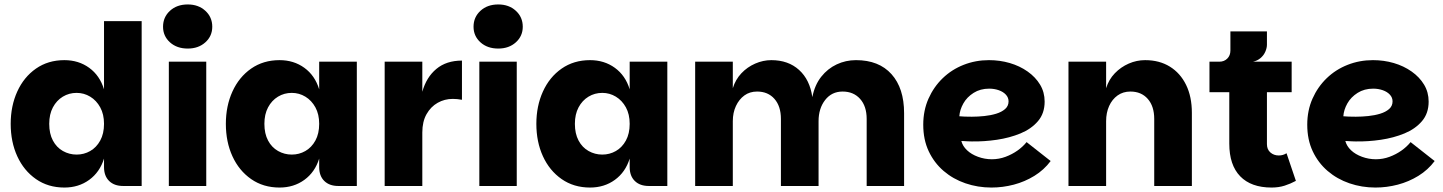

<svg xmlns="http://www.w3.org/2000/svg" viewBox="-20 -835 6479 862"><path d="M269 7Q196 7 141.5 -31Q87 -69 57.5 -133.5Q28 -198 28 -279Q28 -359 57.5 -424Q87 -489 141.5 -527Q196 -565 269 -565Q333 -565 380.5 -530.5Q428 -496 447 -434V-740H616V0H533Q493 0 470 -22.5Q447 -45 447 -85V-123Q428 -62 380.5 -27.5Q333 7 269 7ZM324 -141Q357 -141 385 -157Q413 -173 430 -204Q447 -235 447 -279Q447 -322 430 -353Q413 -384 385 -401Q357 -418 324 -418Q290 -418 262 -401Q234 -384 217.5 -353Q201 -322 201 -279Q201 -235 217.5 -204Q234 -173 262.5 -157Q291 -141 324 -141Z M738 0V-558H906V0ZM823 -617Q774 -617 743 -645Q712 -673 712 -715Q712 -758 743 -786.5Q774 -815 823 -815Q871 -815 902 -786.5Q933 -758 933 -715Q933 -673 902 -645Q871 -617 823 -617Z M1235 7Q1162 7 1107.5 -31Q1053 -69 1023.5 -133.5Q994 -198 994 -279Q994 -359 1023.5 -424Q1053 -489 1107.5 -527Q1162 -565 1235 -565Q1299 -565 1346.5 -530.5Q1394 -496 1413 -434V-558H1582V0H1499Q1459 0 1436 -22.5Q1413 -45 1413 -85V-123Q1394 -62 1346.5 -27.5Q1299 7 1235 7ZM1290 -141Q1323 -141 1351 -157Q1379 -173 1396 -204Q1413 -235 1413 -279Q1413 -322 1396 -353Q1379 -384 1351 -401Q1323 -418 1290 -418Q1256 -418 1228 -401Q1200 -384 1183.5 -353Q1167 -322 1167 -279Q1167 -235 1183.5 -204Q1200 -173 1228.5 -157Q1257 -141 1290 -141Z M1707 0V-558H1876V0ZM1850 -240 1876 -423Q1894 -488 1939 -525.5Q1984 -563 2054 -563V-387Q2043 -389 2033 -390Q2023 -391 2013 -391Q1976 -391 1945 -373.5Q1914 -356 1895 -322.5Q1876 -289 1876 -240Z M2132 0V-558H2300V0ZM2217 -617Q2168 -617 2137 -645Q2106 -673 2106 -715Q2106 -758 2137 -786.5Q2168 -815 2217 -815Q2265 -815 2296 -786.5Q2327 -758 2327 -715Q2327 -673 2296 -645Q2265 -617 2217 -617Z M2629 7Q2556 7 2501.5 -31Q2447 -69 2417.5 -133.5Q2388 -198 2388 -279Q2388 -359 2417.5 -424Q2447 -489 2501.5 -527Q2556 -565 2629 -565Q2693 -565 2740.5 -530.5Q2788 -496 2807 -434V-558H2976V0H2893Q2853 0 2830 -22.5Q2807 -45 2807 -85V-123Q2788 -62 2740.5 -27.5Q2693 7 2629 7ZM2684 -141Q2717 -141 2745 -157Q2773 -173 2790 -204Q2807 -235 2807 -279Q2807 -322 2790 -353Q2773 -384 2745 -401Q2717 -418 2684 -418Q2650 -418 2622 -401Q2594 -384 2577.5 -353Q2561 -322 2561 -279Q2561 -235 2577.5 -204Q2594 -173 2622.5 -157Q2651 -141 2684 -141Z M3101 0V-558H3270V-439Q3282 -478 3308.5 -506Q3335 -534 3370.5 -549.5Q3406 -565 3443 -565Q3519 -565 3567.5 -521Q3616 -477 3627 -399Q3638 -454 3667 -490.5Q3696 -527 3736.5 -546Q3777 -565 3823 -565Q3926 -565 3982.5 -502Q4039 -439 4039 -327V0H3871V-301Q3871 -358 3841.5 -391Q3812 -424 3763 -424Q3714 -424 3684.5 -386Q3655 -348 3655 -291V0H3486V-301Q3486 -358 3457 -391Q3428 -424 3379 -424Q3346 -424 3322 -406.5Q3298 -389 3284 -359Q3270 -329 3270 -291V0Z M4431 7Q4370 7 4314.5 -12Q4259 -31 4216.5 -67.5Q4174 -104 4149.5 -156Q4125 -208 4125 -275Q4125 -339 4148.5 -392Q4172 -445 4212.5 -484Q4253 -523 4306.5 -544Q4360 -565 4420 -565Q4469 -565 4513.5 -552Q4558 -539 4593.5 -514Q4629 -489 4649.5 -455Q4670 -421 4670 -379Q4670 -326 4640 -291Q4610 -256 4561.5 -236Q4513 -216 4455.5 -207.5Q4398 -199 4342 -200Q4335 -200 4325.5 -200.5Q4316 -201 4308 -201.5Q4300 -202 4296 -202Q4302 -179 4321.5 -160.5Q4341 -142 4371 -131Q4401 -120 4433 -120Q4465 -120 4494.5 -131Q4524 -142 4548 -159Q4572 -176 4589 -197L4697 -112Q4667 -72 4624 -45.5Q4581 -19 4531.5 -6Q4482 7 4431 7ZM4343 -311Q4370 -311 4399 -314Q4428 -317 4452.5 -324.5Q4477 -332 4492.5 -345.5Q4508 -359 4508 -380Q4508 -397 4496 -410Q4484 -423 4464 -430Q4444 -437 4421 -437Q4381 -437 4351 -418Q4321 -399 4305 -370.5Q4289 -342 4287 -313Q4296 -312 4311.5 -311.5Q4327 -311 4343 -311Z M4777 0V-558H4946V-439Q4958 -478 4985 -506Q5012 -534 5047.5 -549.5Q5083 -565 5121 -565Q5185 -565 5232 -536Q5279 -507 5305 -454Q5331 -401 5331 -328V0H5162V-301Q5162 -358 5133 -391Q5104 -424 5055 -424Q5022 -424 4997.5 -406.5Q4973 -389 4959.5 -359Q4946 -329 4946 -291V0Z M5689 7Q5597 7 5548 -43.5Q5499 -94 5499 -190V-421H5410V-558H5779V-421H5668V-188Q5668 -164 5683.5 -150.5Q5699 -137 5721 -137Q5731 -137 5739.5 -139.5Q5748 -142 5756 -147L5798 -23Q5774 -10 5747.5 -1.5Q5721 7 5689 7ZM5454 -513V-558Q5476 -558 5490 -572Q5504 -586 5504 -608V-694H5668V-634Q5668 -620 5661 -603.5Q5654 -587 5639.5 -574.5Q5625 -562 5605 -558Z M6155 7Q6094 7 6038.5 -12Q5983 -31 5940.5 -67.5Q5898 -104 5873.5 -156Q5849 -208 5849 -275Q5849 -339 5872.5 -392Q5896 -445 5936.5 -484Q5977 -523 6030.5 -544Q6084 -565 6144 -565Q6193 -565 6237.5 -552Q6282 -539 6317.5 -514Q6353 -489 6373.5 -455Q6394 -421 6394 -379Q6394 -326 6364 -291Q6334 -256 6285.5 -236Q6237 -216 6179.5 -207.5Q6122 -199 6066 -200Q6059 -200 6049.5 -200.5Q6040 -201 6032 -201.5Q6024 -202 6020 -202Q6026 -179 6045.5 -160.5Q6065 -142 6095 -131Q6125 -120 6157 -120Q6189 -120 6218.5 -131Q6248 -142 6272 -159Q6296 -176 6313 -197L6421 -112Q6391 -72 6348 -45.5Q6305 -19 6255.5 -6Q6206 7 6155 7ZM6067 -311Q6094 -311 6123 -314Q6152 -317 6176.5 -324.5Q6201 -332 6216.5 -345.5Q6232 -359 6232 -380Q6232 -397 6220 -410Q6208 -423 6188 -430Q6168 -437 6145 -437Q6105 -437 6075 -418Q6045 -399 6029 -370.5Q6013 -342 6011 -313Q6020 -312 6035.5 -311.5Q6051 -311 6067 -311Z"/></svg>

Font: Parkinsans Light
Style: Bold
Weight: 700
Version: Version 1.000